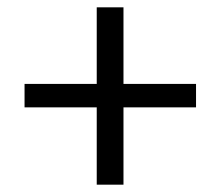

<svg xmlns="http://www.w3.org/2000/svg" viewBox="-20 -566 608 524"><path d="M244 -62V-273H47V-337H244V-546H317V-337H515V-273H317V-62Z"/></svg>

Font: Expletus Sans
Style: Regular
Weight: 400
Designer: Jasper de Waard
Foundry: Designtown
Version: Version 7.500